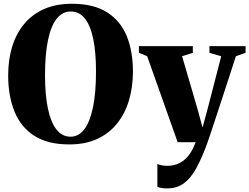

<svg xmlns="http://www.w3.org/2000/svg" viewBox="-20 -774 1356 1045"><path d="M359 12Q240 12.5 166.2 -35.2Q92.5 -83 58.5 -168Q24.5 -253 24.5 -363.5Q24.5 -448.5 46.2 -519.8Q68 -591 111.5 -643.5Q155 -696 220 -724.8Q285 -753.5 371.5 -753.5Q489.5 -753.5 562.8 -707Q636 -660.5 669.8 -577.5Q703.5 -494.5 703.5 -384.5Q703.5 -299.5 681.8 -227.2Q660 -155 616.8 -101.2Q573.5 -47.5 509 -17.8Q444.5 12 359 12ZM364 -30Q408 -30 438.8 -70.2Q469.5 -110.5 486 -189.5Q502.5 -268.5 502.5 -384Q502.5 -490 487.2 -563Q472 -636 441.5 -673.8Q411 -711.5 365 -711.5Q320.5 -711.5 289.2 -673Q258 -634.5 241.5 -557.2Q225 -480 225 -364Q225 -259 240.5 -184.2Q256 -109.5 286.8 -69.8Q317.5 -30 364 -30ZM889 251.5Q872 251.5 858.2 249Q844.5 246.5 836.5 242.5V118.5Q845.5 122.5 859.8 125.5Q874 128.5 889.5 128.5Q917 128.5 940.2 120.5Q963.5 112.5 983 96.5Q1002.5 80.5 1017.8 56.2Q1033 32 1045 0H947L781 -468L736 -487V-523H1029.5V-486.5L971 -468L1052.5 -189.5L1082.5 -80L1110.5 -183.5L1184 -468L1120 -486.5V-523H1316.5V-486.5L1264 -468Q1245.5 -411.5 1224.8 -347.8Q1204 -284 1184 -222.8Q1164 -161.5 1147 -110.2Q1130 -59 1119 -26Q1108 7 1105.5 12.5Q1077 89.5 1047.5 143Q1018 196.5 980.2 224Q942.5 251.5 889 251.5Z"/></svg>

Font: Merriweather 96pt Black
Style: Regular
Weight: 900
Version: Version 2.100